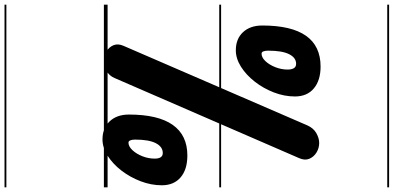

<svg xmlns="http://www.w3.org/2000/svg" viewBox="-460 -815 1698 828"><g transform="rotate(90 389.0 -401.0)"><path d="M192 -569Q142.5 -569 113.8 -600Q85 -631 85 -683Q85 -808.5 129.2 -871.5Q173.5 -934.5 262 -934.5Q321.5 -934.5 356.2 -905.5Q391 -876.5 391 -824Q391 -778 373.5 -732.8Q356 -687.5 327 -650.5Q298 -613.5 262.8 -591.2Q227.5 -569 192 -569ZM173 -85.5 515.5 -877Q527.5 -904 549.2 -916.2Q571 -928.5 591.5 -928.5Q613.5 -928.5 632.5 -917Q651.5 -905.5 659.8 -885.8Q668 -866 656.5 -841L311.5 -46Q301.5 -22.5 280.2 -11.2Q259 0 239 0Q216.5 0 197.2 -11Q178 -22 170 -41.5Q162 -61 173 -85.5ZM193.5 -708.5Q193.5 -696 196.5 -688Q199.5 -680 206.5 -680Q223 -680 238.8 -696.8Q254.5 -713.5 264.8 -739.5Q275 -765.5 275 -792.5Q275 -809 269.2 -819Q263.5 -829 250 -829Q224 -829 208.8 -799Q193.5 -769 193.5 -708.5ZM469 -108Q469 -233.5 513.5 -296.8Q558 -360 645.5 -360Q706 -360 740 -330.8Q774 -301.5 774 -250Q774 -204 756.8 -158.8Q739.5 -113.5 711 -76.2Q682.5 -39 647.2 -16.5Q612 6 576 6Q527.5 6 498.2 -25Q469 -56 469 -108ZM577 -134.5Q577 -121 580.5 -113.5Q584 -106 590 -106Q606.5 -106 622.5 -123Q638.5 -140 648.8 -166Q659 -192 659 -219Q659 -254 635 -254Q608 -254 592.5 -224Q577 -194 577 -134.5ZM192 -569Q142.5 -569 113.8 -600Q85 -631 85 -683Q85 -808.5 129.2 -871.5Q173.5 -934.5 262 -934.5Q321.5 -934.5 356.2 -905.5Q391 -876.5 391 -824Q391 -778 373.5 -732.8Q356 -687.5 327 -650.5Q298 -613.5 262.8 -591.2Q227.5 -569 192 -569ZM173 -85.5 515.5 -877Q527.5 -904 549.2 -916.2Q571 -928.5 591.5 -928.5Q613.5 -928.5 632.5 -917Q651.5 -905.5 659.8 -885.8Q668 -866 656.5 -841L311.5 -46Q301.5 -22.5 280.2 -11.2Q259 0 239 0Q216.5 0 197.2 -11Q178 -22 170 -41.5Q162 -61 173 -85.5ZM193.5 -708.5Q193.5 -696 196.5 -688Q199.5 -680 206.5 -680Q223 -680 238.8 -696.8Q254.5 -713.5 264.8 -739.5Q275 -765.5 275 -792.5Q275 -809 269.2 -819Q263.5 -829 250 -829Q224 -829 208.8 -799Q193.5 -769 193.5 -708.5ZM469 -108Q469 -233.5 513.5 -296.8Q558 -360 645.5 -360Q706 -360 740 -330.8Q774 -301.5 774 -250Q774 -204 756.8 -158.8Q739.5 -113.5 711 -76.2Q682.5 -39 647.2 -16.5Q612 6 576 6Q527.5 6 498.2 -25Q469 -56 469 -108ZM577 -134.5Q577 -121 580.5 -113.5Q584 -106 590 -106Q606.5 -106 622.5 -123Q638.5 -140 648.8 -166Q659 -192 659 -219Q659 -254 635 -254Q608 -254 592.5 -224Q577 -194 577 -134.5ZM-5 420.5H783V428.5H-5ZM-5 -16H783V0H-5ZM-5 -505.5H783V-497.5H-5ZM-5 -1230H783V-1222H-5Z"/></g></svg>

Font: Edu VIC WA NT Pre Guide
Style: Regular
Weight: 400
Designer: Tina and Corey Anderson, Eben Sorkin, Mirko Velimirovic
Foundry: Google for Education
Version: Version 1.000